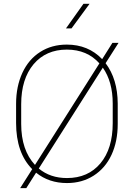

<svg xmlns="http://www.w3.org/2000/svg" viewBox="-20 -956 706 1013"><path d="M601.1 -409.7C601.1 -409.7 601.1 -409.7 601.1 -409.7C600.6 -495.6 579.6 -566.4 537.1 -622.6C537.1 -622.6 605.5 -730 605.5 -730C605.5 -730 573.2 -730 573.2 -730C573.2 -730 519 -644 519 -644C519 -644 519 -644 519 -644C469.7 -695.3 407.7 -720.7 332.5 -720.7C332.5 -720.7 332.5 -720.7 332.5 -720.7C279.8 -720.7 232.9 -708 192.4 -682.1C151.4 -656.2 120.1 -619.1 98.1 -571.8C76.2 -524.4 64.9 -469.7 64.9 -408.7C64.9 -408.7 64.9 -307.1 64.9 -307.1C64.9 -307.1 64.9 -307.1 64.9 -307.1C64.9 -202.1 93.3 -120.6 149.9 -63.5C149.9 -63.5 86.4 36.6 86.4 36.6C86.4 36.6 118.7 36.6 118.7 36.6C118.7 36.6 170.4 -44.9 170.4 -44.9C170.4 -44.9 170.4 -44.9 170.4 -44.9C215.8 -8.3 270 9.8 333.5 9.8C333.5 9.8 333.5 9.8 333.5 9.8C386.7 9.8 433.6 -3.4 474.1 -29.3C514.6 -55.2 546.4 -91.8 568.4 -139.2C590.3 -186.5 601.1 -240.7 601.1 -302.2C601.1 -302.2 601.1 -409.7 601.1 -409.7ZM91.8 -406.2C91.8 -406.2 91.8 -406.2 91.8 -406.2C91.8 -495.1 113.8 -565.4 157.2 -617.2C200.7 -668.5 259.3 -694.3 332.5 -694.3C332.5 -694.3 332.5 -694.3 332.5 -694.3C404.3 -694.3 461.4 -669.9 504.4 -621.6C504.4 -621.6 164.6 -85.9 164.6 -85.9C164.6 -85.9 164.6 -85.9 164.6 -85.9C116.2 -137.7 91.8 -210 91.8 -302.2C91.8 -302.2 91.8 -406.2 91.8 -406.2ZM574.7 -306.2C574.7 -306.2 574.7 -306.2 574.7 -306.2C574.7 -216.8 553.2 -146 509.8 -94.2C466.3 -42.5 407.7 -16.6 333.5 -16.6C333.5 -16.6 333.5 -16.6 333.5 -16.6C274.4 -16.6 225.1 -33.2 184.6 -66.9C184.6 -66.9 522.5 -599.1 522.5 -599.1C522.5 -599.1 522.5 -599.1 522.5 -599.1C557.1 -549.8 574.7 -486.8 574.7 -409.7C574.7 -409.7 574.7 -306.2 574.7 -306.2ZM328.1 -806.2C328.1 -806.2 357.4 -806.2 357.4 -806.2C357.4 -806.2 452.6 -936 452.6 -936C452.6 -936 420.4 -936 420.4 -936C420.4 -936 328.1 -806.2 328.1 -806.2Z"/></svg>

Font: WOX
Style: Regular
Weight: 500
Designer: Google
Foundry: ""
Version: ""